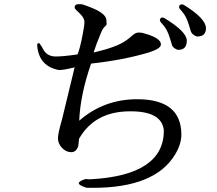

<svg xmlns="http://www.w3.org/2000/svg" viewBox="-20 -855 1040 921"><path d="M356 -157Q358 -172 359 -189Q434 -321 604 -321Q757 -322 766 -229Q766 -14 414 5Q412 5 389 4Q358 14 358 24Q358 34 396 46H426Q724 46 820 -114Q850 -164 850 -209Q850 -379 638 -379Q478 -379 360 -276Q365 -401 417 -550Q573 -567 696 -604Q752 -622 752 -642Q752 -672 675 -694Q662 -699 646 -699Q630 -699 615 -685Q601 -672 585 -661Q541 -629 429 -603Q442 -645 465 -699Q472 -715 476 -720Q488 -733 490 -735Q493 -737 490 -762Q485 -794 406 -823Q377 -835 367 -835H357Q337 -835 338 -817Q339 -812 362 -791Q385 -769 385 -750Q385 -731 376 -687Q364 -623 352 -594Q283 -584 248 -584Q204 -584 186 -621L181 -630Q173 -641 171 -645Q169 -648 164 -648Q157 -648 159 -630Q170 -536 263 -519Q286 -519 338 -532L277 -280Q258 -215 258 -191Q258 -167 277 -146Q297 -125 322 -125Q347 -125 356 -157ZM836 -616Q876 -616 876 -660Q876 -703 769 -768Q764 -771 760 -771Q747 -771 747 -757V-756Q748 -751 766 -731Q783 -711 795 -672L804 -642Q807 -630 818 -623Q828 -616 836 -616ZM968 -720Q967 -767 861 -832Q856 -834 852 -834Q839 -834 839 -820Q839 -815 857 -795Q874 -775 886 -736L895 -706Q899 -694 910 -687Q920 -680 927 -680Q968 -680 968 -720Z"/></svg>

Font: Sawarabi Mincho
Style: Regular
Weight: 400
Version: Version 1.082; ttfautohint (v1.8.4.7-5d5b)